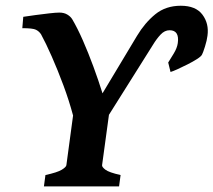

<svg xmlns="http://www.w3.org/2000/svg" viewBox="-20 -665 761 685"><path d="M404.8 0H136.7L142.1 -40.5Q184.6 -49.8 200.2 -59.3Q215.8 -68.8 216.8 -75.7L240.7 -252.9Q226.6 -305.7 206.3 -360.4Q186 -415 164.8 -463.1Q143.6 -511.2 126.5 -542.5Q119.6 -553.2 108.4 -558.8Q97.2 -564.5 59.6 -564.5L63 -605Q81.5 -607.9 106.9 -611.3Q132.3 -614.7 156 -617.4Q179.7 -620.1 191.9 -620.1Q208.5 -620.1 220.2 -613Q231.9 -606 237.8 -596.2Q256.3 -564.9 275.6 -521Q294.9 -477.1 313 -428Q331.1 -378.9 345.7 -332L468.8 -537.1Q496.6 -583.5 533.9 -614Q571.3 -644.5 625 -644.5Q678.7 -644.5 702.4 -612.5Q726.1 -580.6 720.2 -537.6Q718.3 -521 711.2 -498.5Q704.1 -476.1 700.7 -470.2Q697.8 -463.9 682.9 -454.3Q668 -444.8 648.7 -435.1Q629.4 -425.3 612.5 -417.7Q595.7 -410.2 588.4 -408.2L580.1 -441.9Q588.4 -455.1 600.1 -474.4Q611.8 -493.7 614.3 -511.2Q620.6 -557.1 585 -557.1Q567.4 -557.1 553 -541.7Q538.6 -526.4 525.9 -505.4L368.7 -255.4L344.2 -75.7Q343.3 -69.3 356 -59.6Q368.7 -49.8 410.2 -40.5Z"/></svg>

Font: Gentium Book Plus
Style: Bold Italic
Weight: 700
Italic angle: -8°
Designer: Victor Gaultney, Annie Olsen, Iska Routamaa, Becca Hirsbrunner
Foundry: SIL International
Version: Version 6.101